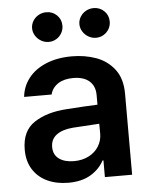

<svg xmlns="http://www.w3.org/2000/svg" viewBox="-53 -782 657 837"><g transform="rotate(-5 275.0 -363.5)"><path d="M232.4 -309.6Q316.9 -315.4 368.2 -317.4V-359.4Q368.2 -398.9 343.3 -420.7Q318.4 -442.4 272.5 -442.4Q231.9 -442.4 206.1 -425.3Q180.2 -408.2 172.9 -378.9H52.7Q57.1 -424.3 85 -460.2Q112.8 -496.1 161.6 -516.6Q210.4 -537.1 275.4 -537.1Q331.1 -537.1 380.1 -519.8Q429.2 -502.4 460.7 -461.7Q492.2 -420.9 492.2 -354.5V0H373V-73.2H369.1Q349.6 -36.1 310.5 -12.7Q271.5 10.7 212.9 10.7Q161.6 10.7 121.3 -7.8Q81.1 -26.4 58.1 -62.5Q35.2 -98.6 35.2 -149.4Q35.2 -231.4 90.6 -267.8Q146 -304.2 232.4 -309.6ZM245.1 -81.1Q281.7 -81.1 310.1 -95.7Q338.4 -110.4 353.8 -135.5Q369.1 -160.6 369.1 -190.4L368.7 -233.9L252 -226.6Q206.1 -222.7 180.7 -203.6Q155.3 -184.6 155.3 -150.4Q155.3 -116.7 179.7 -98.9Q204.1 -81.1 245.1 -81.1ZM113.3 -673.8Q113.3 -691.4 122.6 -706.3Q131.8 -721.2 147.2 -729.7Q162.6 -738.3 180.7 -738.3Q208.5 -738.3 227.3 -719.7Q246.1 -701.2 246.1 -673.8Q246.1 -656.2 237.5 -641.4Q229 -626.5 213.9 -617.4Q198.7 -608.4 180.7 -608.4Q163.1 -608.4 147.5 -617.4Q131.8 -626.5 122.6 -641.6Q113.3 -656.7 113.3 -673.8ZM320.3 -673.8Q320.3 -691.4 329.6 -706.3Q338.9 -721.2 354.2 -729.7Q369.6 -738.3 387.7 -738.3Q415.5 -738.3 434.3 -719.7Q453.1 -701.2 453.1 -673.8Q453.1 -656.2 444.6 -641.4Q436 -626.5 420.9 -617.4Q405.8 -608.4 387.7 -608.4Q370.1 -608.4 354.5 -617.4Q338.9 -626.5 329.6 -641.6Q320.3 -656.7 320.3 -673.8Z"/></g></svg>

Font: Pretendard JP SemiBold
Style: Regular
Weight: 600
Designer: Base glyphs from Inter by Rasmus Andersson; Hangeul glyphs from Noto Sans CJK(Source Han Sans) by Jang Soo-young and Kan
Foundry: Kil Hyung-jin
Version: Version 1.309